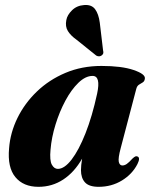

<svg xmlns="http://www.w3.org/2000/svg" viewBox="-20 -728 606 760"><path d="M458 -142.5Q447 -101.5 450.2 -87.2Q453.5 -73 464.5 -73Q473 -73 481.8 -79Q490.5 -85 504 -100Q511.5 -107 515.8 -108.8Q520 -110.5 524.5 -108.5Q536.5 -103.5 524 -78.5Q503.5 -38.5 462.5 -13.5Q421.5 11.5 370.5 11.5Q332.5 11.5 316.5 -6Q300.5 -23.5 300.5 -54.5Q300.5 -72.5 305 -100Q274.5 -46.5 230.5 -17.5Q186.5 11.5 132.5 11.5Q72.5 11.5 40.8 -27Q9 -65.5 16 -141Q20.5 -202.5 49 -260.8Q77.5 -319 125.8 -365.5Q174 -412 239 -439.5Q304 -467 381.5 -467Q461.5 -467 508.5 -451Q555.5 -435 553.5 -417.5Q552.5 -406.5 545.2 -402Q538 -397.5 530.2 -392.8Q522.5 -388 519.5 -376.5ZM180 -135.5Q176 -93 185.2 -76.2Q194.5 -59.5 209 -59.5Q235 -59.5 263.5 -96.5Q292 -133.5 318.5 -200.5Q345 -267.5 364.5 -357.5Q379.5 -427.5 346.5 -427.5Q318.5 -427.5 290.5 -400.5Q262.5 -373.5 239 -329.8Q215.5 -286 199.8 -235Q184 -184 180 -135.5ZM375 -638 388 -528.5Q389.5 -523 389 -518.2Q388.5 -513.5 383 -509Q373 -501.5 361 -508L282 -571.5Q260 -587 248.8 -605Q237.5 -623 242.5 -648.5Q246 -668.5 265 -687.2Q284 -706 313 -708Q342.5 -710.5 356.5 -691.5Q370.5 -672.5 375 -638Z"/></svg>

Font: Fraunces 72pt
Style: Bold Italic
Weight: 700
Italic angle: -16°
Version: Version 1.000;[b76b70a41]